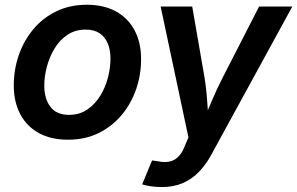

<svg xmlns="http://www.w3.org/2000/svg" viewBox="-20 -568 1232 796"><path d="M261.7 11.2Q190.9 11.2 140.6 -16.6Q90.3 -44.4 63.7 -95.2Q37.1 -146 37.1 -213.9Q37.1 -279.3 57.9 -339.4Q78.6 -399.4 117.9 -446.5Q157.2 -493.7 213.4 -521Q269.5 -548.3 339.8 -548.3Q410.6 -548.3 460.9 -520.5Q511.2 -492.7 538.1 -442.1Q564.9 -391.6 564.9 -322.8Q564.9 -257.3 544.2 -197.5Q523.4 -137.7 483.9 -90.6Q444.3 -43.5 388.4 -16.1Q332.5 11.2 261.7 11.2ZM266.1 -91.8Q309.6 -91.8 341.8 -113.8Q374 -135.7 395.5 -170.7Q417 -205.6 427.5 -246.3Q438 -287.1 438 -324.7Q438 -360.8 426.8 -387.9Q415.5 -415 392.8 -430.2Q370.1 -445.3 335.4 -445.3Q292 -445.3 259.8 -423.8Q227.5 -402.3 206.3 -367.2Q185.1 -332 174.3 -291.3Q163.6 -250.5 163.6 -212.4Q163.6 -158.7 189 -125.2Q214.4 -91.8 266.1 -91.8ZM569.3 196.3 610.4 97.2 632.3 100.1Q658.7 106 680.2 102.3Q701.7 98.6 718 83Q734.4 67.4 745.6 38.6L761.2 1.5L646 -541H776.9L827.6 -248.5Q835.9 -197.8 839.1 -147Q842.3 -96.2 847.2 -43.5H813.5Q835.4 -96.2 856.9 -147.2Q878.4 -198.2 904.3 -248.5L1054.2 -541H1191.9L856.4 72.8Q833.5 115.2 803.7 145.5Q773.9 175.8 736.3 191.7Q698.7 207.5 651.4 207.5Q626.5 207.5 604.5 204.1Q582.5 200.7 569.3 196.3Z"/></svg>

Font: Inter 17pt SemiBold
Style: Italic
Weight: 600
Italic angle: -9.3988°
Version: Version 4.001;git-66647c0bb